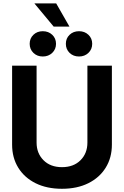

<svg xmlns="http://www.w3.org/2000/svg" viewBox="-20 -1122 744 1153"><path d="M352.1 11.7Q261.2 11.7 193.8 -21.7Q126.5 -55.2 89.6 -115Q52.7 -174.8 52.7 -253.4V-727.5H199.7V-265.6Q199.7 -201.7 241.2 -159.9Q282.7 -118.2 352.1 -118.2Q421.9 -118.2 463.4 -159.7Q504.9 -201.2 504.9 -265.6V-727.5H651.9V-253.4Q651.9 -174.8 614.7 -115Q577.6 -55.2 510.3 -21.7Q442.9 11.7 352.1 11.7ZM236.8 -782.7Q203.1 -782.7 180.7 -804.4Q158.2 -826.2 158.2 -858.9Q158.2 -891.6 180.7 -913.1Q203.1 -934.6 236.8 -934.6Q271 -934.6 293.7 -913.1Q316.4 -891.6 316.4 -858.9Q316.4 -826.2 293.7 -804.4Q271 -782.7 236.8 -782.7ZM454.6 -782.7Q420.4 -782.7 397.9 -804.4Q375.5 -826.2 375.5 -858.9Q375.5 -891.6 397.9 -913.1Q420.4 -934.6 454.6 -934.6Q488.3 -934.6 511 -913.1Q533.7 -891.6 533.7 -858.9Q533.7 -826.2 511 -804.4Q488.3 -782.7 454.6 -782.7ZM302.2 -962.4 186.5 -1101.6H317.4L397 -962.4Z"/></svg>

Font: Inter Display
Style: Bold
Weight: 700
Designer: Rasmus Andersson
Foundry: rsms
Version: Version 4.001;git-9221beed3